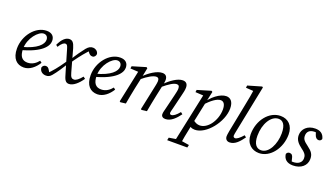

<svg xmlns="http://www.w3.org/2000/svg" viewBox="-79 -1385 3951 2269"><g transform="rotate(20 1896.5 -250.0)"><path d="M186 13C260 13 325 -43 367 -111L344 -129C317 -95 272 -56 209 -56C144 -56 105 -95 105 -194C105 -327 210 -445 275 -445C308 -445 330 -423 330 -386C330 -329 266 -255 79 -207L83 -169C330 -235 397 -330 397 -396C397 -455 361 -488 297 -488C157 -488 36 -334 36 -173C36 -45 99 13 186 13Z M755 13C808 13 867 -38 915 -109L890 -128C854 -83 819 -56 794 -56C766 -56 752 -67 737 -122L696 -268V-269L659 -402C640 -466 620 -488 582 -488C540 -488 494 -452 457 -370L480 -353C514 -411 541 -421 555 -421C576 -421 583 -408 595 -367L644 -200V-199L686 -59C703 -1 725 13 755 13ZM384 -58C388 -10 426 13 466 13C493 13 514 5 536 -21C579 -71 624 -140 677 -228L663 -261C611 -184 566 -119 508 -56C497 -44 487 -35 474 -25V-11L504 -12L478 -58C461 -88 448 -94 427 -94C411 -94 389 -82 384 -58ZM682 -220C728 -288 776 -353 831 -414C843 -428 856 -440 869 -450V-456H827L851 -421C870 -393 886 -387 906 -387C928 -387 947 -407 947 -435C939 -471 906 -488 880 -488C848 -488 827 -477 798 -443C769 -407 719 -339 667 -252L682 -220Z M1112 13C1186 13 1251 -43 1293 -111L1270 -129C1243 -95 1198 -56 1135 -56C1070 -56 1031 -95 1031 -194C1031 -327 1136 -445 1201 -445C1234 -445 1256 -423 1256 -386C1256 -329 1192 -255 1005 -207L1009 -169C1256 -235 1323 -330 1323 -396C1323 -455 1287 -488 1223 -488C1083 -488 962 -334 962 -173C962 -45 1025 13 1112 13Z M1401 8 1468 0C1481 -71 1493 -140 1508 -210L1539 -353V-355L1564 -478L1551 -488L1381 -437L1377 -408L1497 -401L1479 -415L1391 0L1401 8ZM1668 8 1733 0C1746 -71 1759 -140 1774 -210L1804 -350L1806 -358C1810 -379 1815 -400 1815 -419C1815 -465 1793 -488 1752 -488C1685 -488 1595 -429 1528 -360H1523V-323C1602 -389 1662 -421 1700 -421C1722 -421 1734 -410 1734 -378C1734 -362 1730 -344 1727 -327L1658 0L1668 8ZM1967 13C2038 13 2095 -48 2139 -109L2115 -128C2075 -80 2044 -56 2017 -56C2006 -56 1997 -63 1997 -77C1997 -87 2003 -107 2010 -135L2055 -321C2063 -354 2072 -387 2072 -419C2072 -465 2050 -488 2008 -488C1944 -488 1860 -429 1794 -361H1789V-323C1866 -388 1920 -421 1956 -421C1979 -421 1991 -410 1991 -375C1991 -355 1983 -322 1975 -288L1932 -111C1922 -70 1916 -53 1916 -30C1916 -4 1935 13 1967 13Z M2075 240H2328L2336 206L2217 187H2197L2082 206L2075 240ZM2158 240H2236C2246 172 2258 106 2285 -22L2289 -40L2351 -334L2352 -339L2382 -478L2369 -488L2199 -437L2195 -408L2314 -401L2297 -415L2158 240ZM2338 13C2482 13 2647 -196 2647 -365C2647 -455 2605 -488 2556 -488C2483 -488 2374 -414 2312 -296H2307L2323 -290C2396 -374 2463 -421 2509 -421C2547 -421 2570 -390 2570 -325C2570 -256 2545 -184 2505 -131C2470 -86 2424 -55 2374 -55C2345 -55 2311 -67 2278 -101L2236 -45C2269 -3 2297 13 2338 13Z M2775 13C2846 13 2896 -50 2939 -109L2916 -128C2876 -82 2842 -56 2821 -56C2808 -56 2796 -64 2796 -79C2796 -89 2799 -110 2805 -137L2925 -732L2914 -740L2742 -690L2738 -661L2855 -653L2836 -684C2827 -615 2814 -547 2800 -478L2728 -112C2722 -77 2719 -59 2719 -45C2719 -6 2744 13 2775 13Z M3144 13C3285 13 3401 -139 3401 -313C3401 -426 3333 -488 3239 -488C3097 -488 2978 -343 2978 -163C2978 -49 3052 13 3144 13ZM3156 -27C3100 -27 3059 -70 3059 -175C3059 -324 3133 -448 3228 -448C3282 -448 3320 -406 3320 -298C3320 -164 3254 -27 3156 -27Z M3572 13C3673 13 3741 -46 3741 -129C3741 -187 3720 -217 3660 -262C3603 -304 3586 -325 3586 -367C3586 -412 3612 -449 3681 -449C3697 -449 3707 -447 3717 -444L3686 -475L3704 -419C3714 -389 3732 -372 3755 -372C3773 -372 3787 -381 3793 -400C3778 -465 3733 -488 3674 -488C3578 -488 3515 -426 3515 -348C3515 -285 3553 -248 3603 -210C3660 -169 3668 -143 3668 -111C3668 -59 3627 -26 3558 -26C3541 -26 3532 -28 3511 -35L3550 -1L3533 -70C3526 -98 3514 -114 3485 -114C3469 -114 3453 -103 3448 -86C3455 -26 3494 13 3572 13Z"/></g></svg>

Font: Source Serif 4 Variable
Style: Italic
Weight: 400
Italic angle: -12°
Designer: Frank Grießhammer
Foundry: Adobe Systems Incorporated
Version: Version 4.004;hotconv 1.0.116;makeotfexe 2.5.65601